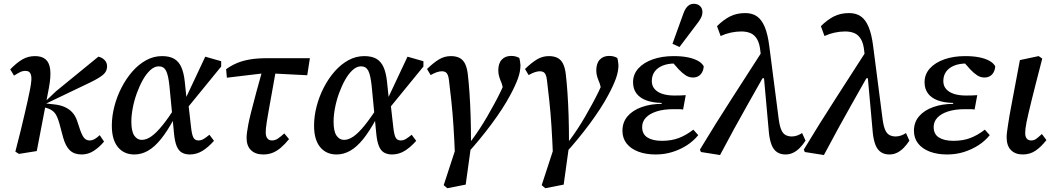

<svg xmlns="http://www.w3.org/2000/svg" viewBox="-20 -802 5569 1013"><path d="M61 -2Q78 -67 89.5 -114.5Q101 -162 109.5 -198.5Q118 -235 125 -266Q132 -297 138 -328Q144 -357 145.5 -379.5Q147 -402 140 -415Q133 -428 115 -428Q99 -428 86 -421.5Q73 -415 54 -403L34 -436Q68 -471 98 -488.5Q128 -506 165 -506Q201 -506 221 -488.5Q241 -471 245 -434Q249 -397 238 -338L174 -5L80 10ZM411 13Q372 13 349 -8.5Q326 -30 313 -77L294 -148Q282 -193 265.5 -210Q249 -227 220 -234L200 -238V-265H217L275 -320L499 -503Q518 -499 531.5 -485.5Q545 -472 545 -452Q545 -426 525 -408.5Q505 -391 458 -368L220 -254L223 -256L259 -252Q295 -249 320 -238Q345 -227 361.5 -209Q378 -191 387 -164L403 -116Q414 -85 425 -73Q436 -61 453 -61Q467 -61 480.5 -69Q494 -77 506 -89L529 -55Q504 -25 474.5 -6Q445 13 411 13Z M689 13Q634 13 602 -26Q570 -65 570 -139Q570 -189 583.5 -241Q597 -293 621.5 -340.5Q646 -388 679 -425.5Q712 -463 751.5 -484.5Q791 -506 835 -506Q874 -506 898.5 -492Q923 -478 936.5 -448Q950 -418 955 -370L964 -284L972 -272L988 -131Q992 -93 1000 -77Q1008 -61 1027 -61Q1042 -61 1055.5 -69.5Q1069 -78 1085 -91L1109 -59Q1079 -25 1048 -6Q1017 13 981 13Q957 13 939.5 3Q922 -7 912 -31.5Q902 -56 898 -99L874 -348Q868 -406 856 -429Q844 -452 818 -452Q795 -452 773.5 -432.5Q752 -413 734 -381Q716 -349 702 -310.5Q688 -272 680.5 -232.5Q673 -193 673 -160Q673 -109 688.5 -86.5Q704 -64 728 -64Q752 -64 778 -82Q804 -100 836.5 -140Q869 -180 910 -244L921 -177H899Q863 -110 829 -68Q795 -26 760.5 -6.5Q726 13 689 13ZM960 -222 953 -269 1063 -503 1147 -479V-451Z M1177 -392 1173 -437Q1201 -457 1231 -469.5Q1261 -482 1299.5 -488.5Q1338 -495 1392 -495H1615L1601 -405L1406 -415H1369ZM1369 13Q1328 13 1304.5 -9.5Q1281 -32 1281 -74Q1281 -86 1283 -102.5Q1285 -119 1290 -145.5Q1295 -172 1305.5 -213Q1316 -254 1331.5 -312.5Q1347 -371 1370 -452L1440 -455Q1425 -370 1414.5 -312.5Q1404 -255 1397.5 -218Q1391 -181 1387.5 -159Q1384 -137 1383 -124.5Q1382 -112 1382 -103Q1382 -83 1390.5 -72Q1399 -61 1415 -61Q1431 -61 1445.5 -70.5Q1460 -80 1480 -98L1505 -68Q1483 -41 1462 -23Q1441 -5 1418.5 4Q1396 13 1369 13Z M1756 13Q1701 13 1669 -26Q1637 -65 1637 -139Q1637 -189 1650.5 -241Q1664 -293 1688.5 -340.5Q1713 -388 1746 -425.5Q1779 -463 1818.5 -484.5Q1858 -506 1902 -506Q1941 -506 1965.5 -492Q1990 -478 2003.5 -448Q2017 -418 2022 -370L2031 -284L2039 -272L2055 -131Q2059 -93 2067 -77Q2075 -61 2094 -61Q2109 -61 2122.5 -69.5Q2136 -78 2152 -91L2176 -59Q2146 -25 2115 -6Q2084 13 2048 13Q2024 13 2006.5 3Q1989 -7 1979 -31.5Q1969 -56 1965 -99L1941 -348Q1935 -406 1923 -429Q1911 -452 1885 -452Q1862 -452 1840.5 -432.5Q1819 -413 1801 -381Q1783 -349 1769 -310.5Q1755 -272 1747.5 -232.5Q1740 -193 1740 -160Q1740 -109 1755.5 -86.5Q1771 -64 1795 -64Q1819 -64 1845 -82Q1871 -100 1903.5 -140Q1936 -180 1977 -244L1988 -177H1966Q1930 -110 1896 -68Q1862 -26 1827.5 -6.5Q1793 13 1756 13ZM2027 -222 2020 -269 2130 -503 2214 -479V-451Z M2340 191 2321 175 2386 -24 2465 -30 2437 172ZM2380 8Q2377 -67 2372.5 -137Q2368 -207 2361.5 -267.5Q2355 -328 2349 -377Q2347 -396 2342.5 -406.5Q2338 -417 2330.5 -421.5Q2323 -426 2312 -426Q2299 -426 2284.5 -421Q2270 -416 2252 -406L2233 -438Q2267 -471 2296 -488.5Q2325 -506 2359 -506Q2386 -506 2404.5 -496.5Q2423 -487 2433.5 -466Q2444 -445 2448 -412Q2453 -370 2457 -312.5Q2461 -255 2463 -190Q2465 -125 2465 -60H2467Q2490 -91 2511 -123Q2532 -155 2551 -188Q2570 -221 2588 -254Q2606 -287 2622 -320Q2631 -338 2637.5 -354Q2644 -370 2649 -385L2640 -314L2627 -362Q2620 -378 2614.5 -395Q2609 -412 2609 -430Q2609 -468 2627.5 -487.5Q2646 -507 2677 -507Q2692 -507 2703 -503.5Q2714 -500 2720 -496Q2722 -490 2723.5 -480.5Q2725 -471 2726 -458Q2726 -425 2712.5 -387.5Q2699 -350 2672 -300Q2654 -266 2629 -227.5Q2604 -189 2574 -148.5Q2544 -108 2511.5 -68.5Q2479 -29 2446 7Z M2857 191 2838 175 2903 -24 2982 -30 2954 172ZM2897 8Q2894 -67 2889.5 -137Q2885 -207 2878.5 -267.5Q2872 -328 2866 -377Q2864 -396 2859.5 -406.5Q2855 -417 2847.5 -421.5Q2840 -426 2829 -426Q2816 -426 2801.5 -421Q2787 -416 2769 -406L2750 -438Q2784 -471 2813 -488.5Q2842 -506 2876 -506Q2903 -506 2921.5 -496.5Q2940 -487 2950.5 -466Q2961 -445 2965 -412Q2970 -370 2974 -312.5Q2978 -255 2980 -190Q2982 -125 2982 -60H2984Q3007 -91 3028 -123Q3049 -155 3068 -188Q3087 -221 3105 -254Q3123 -287 3139 -320Q3148 -338 3154.5 -354Q3161 -370 3166 -385L3157 -314L3144 -362Q3137 -378 3131.5 -395Q3126 -412 3126 -430Q3126 -468 3144.5 -487.5Q3163 -507 3194 -507Q3209 -507 3220 -503.5Q3231 -500 3237 -496Q3239 -490 3240.5 -480.5Q3242 -471 3243 -458Q3243 -425 3229.5 -387.5Q3216 -350 3189 -300Q3171 -266 3146 -227.5Q3121 -189 3091 -148.5Q3061 -108 3028.5 -68.5Q2996 -29 2963 7Z M3439 13Q3387 13 3347.5 -2Q3308 -17 3286 -45Q3264 -73 3264 -112Q3264 -157 3291 -188.5Q3318 -220 3365.5 -237Q3413 -254 3471 -254V-259Q3423 -260 3389.5 -272.5Q3356 -285 3338 -309Q3320 -333 3320 -368Q3320 -410 3348 -441Q3376 -472 3424.5 -489Q3473 -506 3534 -506Q3577 -506 3609 -499.5Q3641 -493 3662.5 -481Q3684 -469 3693 -452Q3691 -425 3676 -409Q3661 -393 3636 -393Q3615 -393 3597 -405Q3579 -417 3561 -436L3523 -479H3607L3609 -460Q3594 -463 3578.5 -465Q3563 -467 3542 -467Q3503 -467 3475.5 -455.5Q3448 -444 3433.5 -423.5Q3419 -403 3419 -374Q3419 -349 3434 -332Q3449 -315 3475.5 -306.5Q3502 -298 3539 -298Q3560 -298 3572 -298.5Q3584 -299 3598 -300L3584 -224Q3575 -226 3561.5 -226Q3548 -226 3533 -226Q3481 -226 3444 -214Q3407 -202 3387.5 -181Q3368 -160 3368 -132Q3368 -94 3396 -76.5Q3424 -59 3472 -59Q3523 -59 3562 -74Q3601 -89 3638 -118L3664 -89Q3639 -58 3604 -35.5Q3569 -13 3527.5 0Q3486 13 3439 13ZM3528 -571Q3542 -611 3556.5 -650Q3571 -689 3585 -729Q3591 -747 3599.5 -759Q3608 -771 3618 -776.5Q3628 -782 3640 -782Q3661 -782 3673.5 -770Q3686 -758 3686 -739Q3686 -723 3678.5 -708Q3671 -693 3655 -673Q3633 -643 3610 -613.5Q3587 -584 3565 -554Z M3678 0 3673 -13Q3755 -149 3839 -279Q3923 -409 4007 -540L4022 -389H4003Q3964 -320 3927 -254.5Q3890 -189 3853.5 -122.5Q3817 -56 3779 16ZM4124 13Q4098 13 4079.5 0.5Q4061 -12 4051 -37.5Q4041 -63 4037 -100L4006 -444L4000 -456L3992 -530Q3988 -573 3974 -596Q3960 -619 3939 -627.5Q3918 -636 3891 -636Q3864 -636 3836 -630Q3808 -624 3782 -612L3763 -664Q3796 -697 3831 -715Q3866 -733 3912 -733Q3949 -733 3974 -715.5Q3999 -698 4015 -659.5Q4031 -621 4039 -557L4089 -170Q4094 -135 4102.5 -116Q4111 -97 4125 -89.5Q4139 -82 4158 -82Q4172 -82 4186 -87Q4200 -92 4212 -100L4230 -60Q4216 -38 4199.5 -21.5Q4183 -5 4164.5 4Q4146 13 4124 13Z M4226 0 4221 -13Q4303 -149 4387 -279Q4471 -409 4555 -540L4570 -389H4551Q4512 -320 4475 -254.5Q4438 -189 4401.5 -122.5Q4365 -56 4327 16ZM4672 13Q4646 13 4627.5 0.5Q4609 -12 4599 -37.5Q4589 -63 4585 -100L4554 -444L4548 -456L4540 -530Q4536 -573 4522 -596Q4508 -619 4487 -627.5Q4466 -636 4439 -636Q4412 -636 4384 -630Q4356 -624 4330 -612L4311 -664Q4344 -697 4379 -715Q4414 -733 4460 -733Q4497 -733 4522 -715.5Q4547 -698 4563 -659.5Q4579 -621 4587 -557L4637 -170Q4642 -135 4650.5 -116Q4659 -97 4673 -89.5Q4687 -82 4706 -82Q4720 -82 4734 -87Q4748 -92 4760 -100L4778 -60Q4764 -38 4747.5 -21.5Q4731 -5 4712.5 4Q4694 13 4672 13Z M4977 13Q4925 13 4885.5 -2Q4846 -17 4824 -45Q4802 -73 4802 -112Q4802 -157 4829 -188.5Q4856 -220 4903.5 -237Q4951 -254 5009 -254V-259Q4961 -260 4927.5 -272.5Q4894 -285 4876 -309Q4858 -333 4858 -368Q4858 -410 4886 -441Q4914 -472 4962.5 -489Q5011 -506 5072 -506Q5115 -506 5147 -499.5Q5179 -493 5200.5 -481Q5222 -469 5231 -452Q5229 -425 5214 -409Q5199 -393 5174 -393Q5153 -393 5135 -405Q5117 -417 5099 -436L5061 -479H5145L5147 -460Q5132 -463 5116.5 -465Q5101 -467 5080 -467Q5041 -467 5013.5 -455.5Q4986 -444 4971.5 -423.5Q4957 -403 4957 -374Q4957 -349 4972 -332Q4987 -315 5013.5 -306.5Q5040 -298 5077 -298Q5098 -298 5110 -298.5Q5122 -299 5136 -300L5122 -224Q5113 -226 5099.5 -226Q5086 -226 5071 -226Q5019 -226 4982 -214Q4945 -202 4925.5 -181Q4906 -160 4906 -132Q4906 -94 4934 -76.5Q4962 -59 5010 -59Q5061 -59 5100 -74Q5139 -89 5176 -118L5202 -89Q5177 -58 5142 -35.5Q5107 -13 5065.5 0Q5024 13 4977 13Z M5376 13Q5337 13 5314 -10Q5291 -33 5291 -78Q5291 -89 5293 -105.5Q5295 -122 5298.5 -144Q5302 -166 5306.5 -194Q5311 -222 5318 -256L5361 -485L5460 -506L5479 -493L5445 -361Q5432 -310 5422.5 -271.5Q5413 -233 5406.5 -205Q5400 -177 5396 -157.5Q5392 -138 5390.5 -124Q5389 -110 5389 -100Q5389 -81 5397 -71Q5405 -61 5421 -61Q5436 -61 5448.5 -70.5Q5461 -80 5477 -95L5501 -63Q5473 -27 5443.5 -7Q5414 13 5376 13Z"/></svg>

Font: Source Serif 4 Medium
Style: Italic
Weight: 500
Italic angle: -12°
Designer: Frank Grießhammer
Foundry: Adobe Systems Incorporated
Version: Version 4.004;hotconv 1.0.116;makeotfexe 2.5.65601